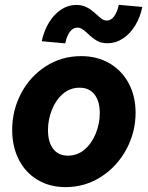

<svg xmlns="http://www.w3.org/2000/svg" viewBox="-20 -765 610 793"><path d="M30.3 -228.5Q30.3 -309.1 67.1 -379.2Q104 -449.2 169.2 -491.2Q234.4 -533.2 314.9 -533.2Q381.8 -533.2 432.9 -503.2Q483.9 -473.1 512 -420.2Q540 -367.2 540 -299.3Q540 -219.2 502 -148.4Q463.9 -77.6 397.7 -34.9Q331.5 7.8 251 7.8Q184.6 7.8 134.5 -22.5Q84.5 -52.7 57.4 -106.4Q30.3 -160.2 30.3 -228.5ZM392.1 -297.9Q392.1 -346.7 370.4 -374.8Q348.6 -402.8 308.6 -402.8Q269.5 -402.8 239.7 -377.2Q210 -351.6 194.1 -311Q178.2 -270.5 178.2 -227.5Q178.2 -178.7 199.5 -150.4Q220.7 -122.1 260.7 -122.1Q299.8 -122.1 329.6 -147.7Q359.4 -173.3 375.7 -214.1Q392.1 -254.9 392.1 -297.9ZM294.9 -744.6Q314 -744.6 329.1 -738.8Q344.2 -732.9 354.7 -725.1Q365.2 -717.3 379.4 -704.6Q393.1 -691.9 401.9 -686Q410.6 -680.2 420.9 -680.2Q439 -680.2 451.7 -698Q464.4 -715.8 470.7 -745.1L567.9 -736.3Q559.1 -693.4 538.1 -659.2Q517.1 -625 487.5 -605.7Q458 -586.4 424.3 -586.4Q397.9 -586.4 380.4 -596.7Q362.8 -606.9 343.3 -625.5Q329.1 -638.7 319.8 -644.8Q310.5 -650.9 299.3 -650.9Q281.2 -650.9 268.3 -633.3Q255.4 -615.7 249.5 -585.9L152.3 -594.7Q161.6 -638.2 182.6 -672.4Q203.6 -706.5 232.7 -725.6Q261.7 -744.6 294.9 -744.6Z"/></svg>

Font: Reddit Sans Fudge ExBold Italic
Style: Regular
Weight: 800
Italic angle: -11.25°
Designer: Stephen Hutchings
Version: Version 1.013